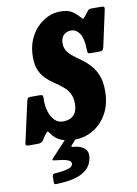

<svg xmlns="http://www.w3.org/2000/svg" viewBox="-157 -834 834 1169"><g transform="rotate(-10 260.0 -249.5)"><path d="M280 -571Q280 -541.5 294.8 -521Q309.5 -500.5 332.8 -483Q356 -465.5 382.2 -446.5Q408.5 -427.5 431.8 -401.2Q455 -375 470 -337Q485 -299 485 -243.5Q485 -160 452 -101.5Q419 -43 366.5 -12.2Q314 18.5 255.5 18.5Q209.5 18.5 180.5 8.5Q151.5 -1.5 134.5 -16.8Q117.5 -32 108 -47.5Q98.5 -62.5 93 -56.5Q87.5 -50.5 74 -33.5L58.5 -8.5Q48.5 5 25 5H-27.5Q-41 5 -45.8 1.5Q-50.5 -2 -47.5 -15L7.5 -262Q10.5 -275 14.8 -279.8Q19 -284.5 32.5 -284.5H87Q101 -284.5 104.8 -280.5Q108.5 -276.5 108.5 -264Q106 -222 116.2 -185Q126.5 -148 148 -125.2Q169.5 -102.5 202 -102.5Q244.5 -102.5 267.5 -126.8Q290.5 -151 290.5 -196.5Q290.5 -236.5 275.8 -262.5Q261 -288.5 238 -307.2Q215 -326 189 -343.2Q163 -360.5 140 -382.5Q117 -404.5 102.2 -437Q87.5 -469.5 87.5 -519Q87.5 -577.5 106.2 -623.2Q125 -669 155.8 -700.5Q186.5 -732 223.5 -748.5Q260.5 -765 297 -765Q347 -765 372 -748Q397 -731 416 -709Q426.5 -696.5 430 -697.2Q433.5 -698 447 -715L464 -736.5Q469.5 -743.5 472.8 -746.8Q476 -750 488.5 -750H550Q563.5 -750 567.5 -745.8Q571.5 -741.5 568.5 -728L520.5 -507Q516.5 -491 511 -487Q505.5 -483 488.5 -483H444Q421.5 -483 420.5 -489.5Q419.5 -496 418.5 -513Q417.5 -577 396.8 -608.2Q376 -639.5 344 -639.5Q316 -639.5 298 -621.8Q280 -604 280 -571ZM80.5 251 81 213.5Q83 205 87.8 202.5Q92.5 200 100 200Q120.5 198.5 144.5 195.2Q168.5 192 186.8 185Q205 178 208.5 164.5Q212 148 196.8 139.8Q181.5 131.5 157.5 127.8Q133.5 124 111.5 122Q97 120.5 96 117.2Q95 114 101.5 107.5L205.5 -4.5Q210 -9.5 220.5 -9.5H260Q271 -9.5 273.8 -7.5Q276.5 -5.5 271.5 0.5L231.5 45Q223.5 53.5 224 56.5Q224.5 59.5 237.5 60.5Q283 64.5 305.8 87Q328.5 109.5 318.5 151.5Q310 189.5 285 212Q260 234.5 226.5 245.8Q193 257 157.8 261Q122.5 265 93.5 265.5Q79.5 266.5 80.5 251Z"/></g></svg>

Font: Besley* Condensed Heavy
Style: Italic
Weight: 800
Width: 3
Italic angle: -13°
Designer: Owen Earl
Foundry: indestructible type*
Version: Version 3.000; ttfautohint (v1.8.3)